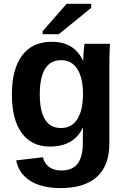

<svg xmlns="http://www.w3.org/2000/svg" viewBox="-20 -753 651 985"><path d="M291 211.9Q194.3 211.9 135.5 175Q76.7 138.2 63 69.8L200.2 53.7Q207.5 85.4 231.7 103.5Q255.9 121.6 294.9 121.6Q352.1 121.6 378.4 86.4Q404.8 51.3 404.8 -18.1V-45.9L405.8 -98.1H404.8Q359.4 -1 234.9 -1Q142.6 -1 91.8 -70.3Q41 -139.6 41 -268.6Q41 -397.9 93.3 -468.3Q145.5 -538.6 245.1 -538.6Q360.4 -538.6 404.8 -443.4H407.2Q407.2 -460.4 409.4 -489.7Q411.6 -519 414.1 -528.3H543.9Q541 -475.6 541 -406.2V-16.1Q541 96.7 477.1 154.3Q413.1 211.9 291 211.9ZM405.8 -271.5Q405.8 -353 376.7 -398.7Q347.7 -444.3 293.9 -444.3Q184.1 -444.3 184.1 -268.6Q184.1 -96.2 293 -96.2Q347.7 -96.2 376.7 -141.8Q405.8 -187.5 405.8 -271.5ZM198.7 -577.6V-592.8L321.8 -733.4H447.8V-712.4L281.7 -577.6Z"/></svg>

Font: Arial
Style: Bold
Weight: 700
Designer: Steve Matteson
Foundry: Ascender Corporation
Version: Version 2.00.3